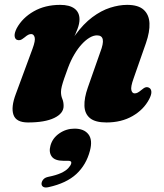

<svg xmlns="http://www.w3.org/2000/svg" viewBox="-20 -502 692 809"><path d="M50.5 -334.5Q42 -339.5 41.5 -351.8Q41 -364 50.5 -383Q74.5 -427 122.2 -454.2Q170 -481.5 233.5 -481.5Q273 -481.5 294 -465.8Q315 -450 315 -420.5Q315 -402.5 306.8 -380.8Q298.5 -359 287.2 -334.5Q276 -310 265.5 -284Q255 -258 250.5 -232L236.5 -239Q263.5 -308 297.5 -354.8Q331.5 -401.5 369 -429.5Q406.5 -457.5 444.2 -469.5Q482 -481.5 515.5 -481.5Q562.5 -481.5 585.2 -461Q608 -440.5 609.8 -404.2Q611.5 -368 595 -320.5L542.5 -170.5Q530 -135.5 533.5 -122Q537 -108.5 547.5 -108.5Q554 -108.5 560.2 -111.8Q566.5 -115 576 -123Q587 -132.5 594.2 -134.2Q601.5 -136 608.5 -132Q617 -127.5 617.8 -115.2Q618.5 -103 608.5 -84Q585.5 -40 538.5 -13Q491.5 14 428.5 14Q381.5 14 359.2 -4.2Q337 -22.5 335.8 -55.8Q334.5 -89 350 -133L402.5 -282.5Q416.5 -318.5 413 -335.8Q409.5 -353 388.5 -353Q374 -353 357.8 -343.5Q341.5 -334 325 -316.2Q308.5 -298.5 293.5 -273.2Q278.5 -248 266.5 -216Q257 -190.5 250.5 -171.5Q244 -152.5 240.5 -138.8Q237 -125 237 -114.5Q237 -98.5 242.5 -85.5Q248 -72.5 248 -55.5Q248 -24 208.5 -5Q169 14 98 14Q48 14 36.8 -18.2Q25.5 -50.5 47 -107L117 -296.5Q130 -331.5 126 -345Q122 -358.5 111.5 -358.5Q105.5 -358.5 99.2 -355.5Q93 -352.5 83 -344Q72 -335 64.8 -333.2Q57.5 -331.5 50.5 -334.5ZM247.5 175.5Q211 175.5 198 157.5Q185 139.5 192.5 112Q201 80 230 60Q259 40 294 40Q334 40 352.5 63.8Q371 87.5 359 133Q343.5 192.5 301.8 231.2Q260 270 185 286.5Q169.5 290 162 285.2Q154.5 280.5 155 271Q156 261.5 162.8 253.8Q169.5 246 184 243Q216.5 236.5 236.8 227.2Q257 218 267.2 207Q277.5 196 280 187Q283 175.5 268 175.5Z"/></svg>

Font: Fraunces ExtraBold
Style: Italic
Weight: 800
Italic angle: -16°
Version: Version 1.000;[b76b70a41]